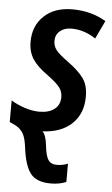

<svg xmlns="http://www.w3.org/2000/svg" viewBox="-55 -588 504 866"><g transform="rotate(5 196.5 -155.5)"><path d="M79 89Q74 47 62.5 26.5Q51 6 28 -7Q3 -18 0 -20V-118Q27 -101 62 -89.5Q97 -78 129 -78Q172 -78 197 -97.5Q222 -117 222 -152Q222 -177 207.5 -196Q193 -215 151 -246Q104 -279 83 -311.5Q62 -344 62 -389Q62 -461 109.5 -506Q157 -551 238 -551Q323 -551 390 -511L351 -429Q298 -464 241 -464Q209 -464 189 -447Q169 -430 169 -402Q169 -379 183 -361Q197 -343 236 -315Q287 -278 309.5 -246.5Q332 -215 332 -164Q332 -87 284 -41Q236 5 151 9Q167 25 172 70Q177 117 189 135.5Q201 154 228 154Q256 154 278 144V227Q248 240 208 240Q143 240 116 204.5Q89 169 79 89Z"/></g></svg>

Font: Noto Sans UI NarrowMedium
Style: Italic
Weight: 500
Width: 4
Italic angle: -12°
Designer: Monotype Design Team
Foundry: Monotype Imaging Inc.
Version: Version 1.001